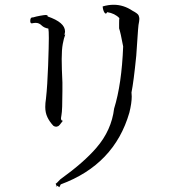

<svg xmlns="http://www.w3.org/2000/svg" viewBox="-20 -748 751 806"><path d="M229 38 235 26Q460 -57 523 -275Q533 -315 533 -343L532 -360Q541 -404 552 -514Q558 -601 559.5 -623Q561 -645 564 -658L565 -669Q565 -675 562 -683Q559 -691 536 -703Q499 -728 457 -728Q435 -728 411 -721Q412 -706 418 -696Q421 -691 424 -691Q427 -691 430 -697Q462 -692 481 -672Q480 -667 480 -649V-629Q486 -612 497 -553Q491 -395 459 -292Q448 -201 385 -128Q333 -67 233 5Q216 23 214.5 23Q213 23 213 24H214L217 31L220 33Q220 34 217 34H214Q216 32 218 32Q223 32 229 38ZM216 -216Q218 -216 223.5 -218Q229 -220 244 -241Q236 -241 236 -252L238 -265Q242 -285 242 -367V-402Q239 -462 239 -500Q239 -539 243.5 -563.5Q248 -588 254 -603L250 -602Q253 -609 253 -616Q253 -654 180 -679V-681Q180 -685 171 -685Q166 -685 149 -682Q132 -679 119 -675H116Q107 -675 107 -660Q107 -650 113 -650H114Q123 -652 130 -652Q144 -652 154.5 -641.5Q165 -631 183 -628Q185 -620 185 -588Q185 -556 182 -472Q179 -388 173 -334Q170 -315 170 -299Q170 -275 179 -256Q188 -237 204 -220Q210 -216 216 -216Z"/></svg>

Font: Xiaobo Songti 小帛宋体
Style: Regular
Weight: 400
Version: Version 1.501;March 17, 2024;FontCreator 14.0.0.2814 64-bit